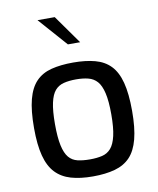

<svg xmlns="http://www.w3.org/2000/svg" viewBox="-86 -836 748 910"><g transform="rotate(-10 288.0 -381.5)"><path d="M288 6Q227 6 182.5 -7Q138 -20 109 -50.5Q80 -81 66 -134Q52 -187 52 -268Q52 -352 66 -405.5Q80 -459 109 -489Q138 -519 183 -530.5Q228 -542 288 -542Q348 -542 393 -530Q438 -518 467 -488Q496 -458 510 -404.5Q524 -351 524 -268Q524 -186 510 -132.5Q496 -79 467.5 -49Q439 -19 394 -6.5Q349 6 288 6ZM288 -76Q321 -76 346.5 -82Q372 -88 389 -107.5Q406 -127 415 -166Q424 -205 424 -269Q424 -333 415 -371.5Q406 -410 389 -429Q372 -448 346.5 -454.5Q321 -461 288 -461Q254 -461 228.5 -454.5Q203 -448 186.5 -429Q170 -410 161.5 -371.5Q153 -333 153 -269Q153 -205 161.5 -166Q170 -127 186.5 -107.5Q203 -88 228.5 -82Q254 -76 288 -76ZM279 -631 157 -769H240L338 -631Z"/></g></svg>

Font: Exo Thin Medium
Style: Regular
Weight: 500
Version: Version 2.000